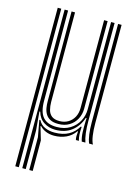

<svg xmlns="http://www.w3.org/2000/svg" viewBox="-121 -668 682 936"><g transform="rotate(15 220.5 -200.0)"><path d="M86.5 200 86 -600H103.5L104.2 -145.2Q104.2 -88.5 126.4 -62.9Q148.5 -37.2 195.5 -37.2Q235.5 -37.2 263.4 -54.8Q291.2 -72.2 305.9 -100.1Q320.5 -128 320.5 -159V-600H338.2V-103.8Q338.2 -72 341.5 -45.4Q344.8 -18.8 351.5 0H333.2Q326.5 -20 325.5 -46.9Q324.5 -73.8 325.5 -103.5Q325.8 -106.8 326 -110.1Q326.2 -113.5 326.2 -116.8H322.5Q308 -73 275 -47.5Q242 -22 192.2 -22.2Q160.2 -22.5 134.8 -38.9Q109.2 -55.2 100 -88.5H95.8L104 5.5V200ZM121.8 200 121.2 34.5 105.8 -49.2H111.5Q122.2 -27.5 143.8 -17.8Q165.2 -8 192.8 -8Q235.2 -8 263.9 -24Q292.5 -40 309.5 -69.2H314.2Q312.5 -47.8 313.4 -31.6Q314.2 -15.5 318.5 0H303.5Q301 -8.8 301.2 -19.9Q301.5 -31 302.8 -43.5H300Q281.8 -17.5 254.4 -5.1Q227 7.2 194.5 7.2Q172 7.2 153 -0.6Q134 -8.5 123 -21.2H119.2L139 46L139.2 200ZM51.2 200V-600H69V200ZM199.5 -53.5Q174.5 -53.5 159.2 -61.5Q144 -69.5 135.8 -83Q127.5 -96.5 124.6 -113.4Q121.8 -130.2 121.8 -148L121 -600H138.5L139 -148.5Q139.2 -127 143.9 -108.8Q148.5 -90.5 162.1 -79.5Q175.8 -68.5 201.8 -68.5Q226.5 -68.5 245.4 -79.9Q264.2 -91.2 274.8 -111.1Q285.2 -131 285.2 -156.5V-600H303V-157.8Q303 -129.5 290.5 -105.8Q278 -82 255 -67.8Q232 -53.5 199.5 -53.5ZM370.2 0Q355.8 -34.8 355.8 -103.8V-600H373.5V-103.8Q373.5 -69 377.5 -41.9Q381.5 -14.8 389.5 0Z"/></g></svg>

Font: Big Shoulders Inline Text Thin Medium
Style: Regular
Weight: 500
Version: Version 2.002